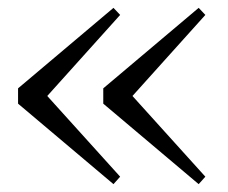

<svg xmlns="http://www.w3.org/2000/svg" viewBox="-20 -519 580 489"><path d="M269 -50 26 -255V-294L269 -499L286 -481L81 -253V-296L286 -69ZM486 -50 243 -255V-294L486 -499L503 -481L298 -253V-296L503 -69Z"/></svg>

Font: Noto Serif TC ExtraLight
Style: Regular
Weight: 400
Version: Version 2.002-H1;hotconv 1.1.0;makeotfexe 2.6.0